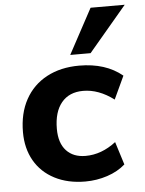

<svg xmlns="http://www.w3.org/2000/svg" viewBox="-55 -822 658 874"><g transform="rotate(-5 274.0 -385.0)"><path d="M36 -240Q36 -326 70.5 -389Q105 -452 168.5 -486Q232 -520 317 -520Q438 -520 514 -457L465 -352Q396 -404 325 -404Q261 -404 226 -361.5Q191 -319 191 -242Q191 -177 223 -142.5Q255 -108 311 -108Q384 -108 450 -159L483 -54Q449 -24 400.5 -8Q352 8 300 8Q220 8 160 -23Q100 -54 68 -110Q36 -166 36 -240ZM374 -572H281L392 -778H548Z"/></g></svg>

Font: Muli ExtraBold
Style: Italic
Weight: 800
Italic angle: -4.541°
Designer: Vernon Adams
Foundry: Vernon Adams
Version: Version 2.000